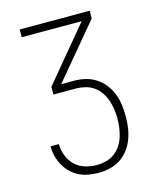

<svg xmlns="http://www.w3.org/2000/svg" viewBox="-111 -812 722 888"><g transform="rotate(-15 250.0 -367.5)"><path d="M252 0Q228 0 204 -4Q180 -8 158.5 -18.5Q137 -29 119.5 -46Q102 -63 90.5 -84Q79 -105 73 -128.5Q67 -152 67 -176H107Q107 -148 117.5 -120.5Q128 -93 148 -73.5Q168 -54 196 -45.5Q224 -37 252 -37Q274 -37 296 -42.5Q318 -48 336 -61Q354 -74 366.5 -92.5Q379 -111 386 -132Q393 -153 396 -175.5Q399 -198 399 -220Q399 -243 396 -265Q393 -287 385.5 -308.5Q378 -330 365.5 -348.5Q353 -367 334.5 -380Q316 -393 294 -398.5Q272 -404 250 -404H142V-441L356 -698H69V-735H404V-698L189 -441H250Q278 -441 305 -434.5Q332 -428 355 -413Q378 -398 395 -376Q412 -354 422 -328Q432 -302 435.5 -274.5Q439 -247 439 -220Q439 -192 435 -165Q431 -138 421.5 -112.5Q412 -87 395.5 -65Q379 -43 356 -28Q333 -13 306 -6.5Q279 0 252 0Z"/></g></svg>

Font: Iosevka Curly Extralight
Style: Regular
Weight: 200
Monospace: yes
Designer: Belleve Invis
Foundry: Belleve Invis
Version: Version 22.1.2; ttfautohint (v1.8.4)